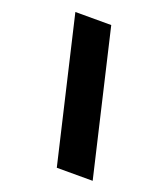

<svg xmlns="http://www.w3.org/2000/svg" viewBox="-130 -790 761 880"><g transform="rotate(20 250.0 -350.0)"><path d="M85.8 -700H260.8L425 0H250Z"/></g></svg>

Font: BoonTook
Style: Italic
Weight: 400
Italic angle: -9°
Designer: Sungsit Sawaiwan
Foundry: FontUni
Version: Version 3.0